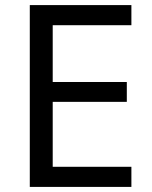

<svg xmlns="http://www.w3.org/2000/svg" viewBox="-20 -734 596 754"><path d="M496 0H97V-714H496V-635H187V-412H478V-334H187V-79H496Z"/></svg>

Font: Noto Sans Pahawh Hmong
Style: Regular
Weight: 400
Designer: Monotype Design Team
Foundry: Monotype Imaging Inc.
Version: Version 2.001; ttfautohint (v1.8.4.7-5d5b)